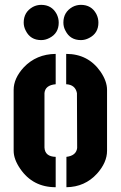

<svg xmlns="http://www.w3.org/2000/svg" viewBox="-20 -782 505 803"><path d="M79.1 -687.5Q79.1 -731.4 117.2 -752.9Q133.8 -761.7 152.3 -761.7Q196.3 -761.7 216.8 -723.6Q225.6 -706.1 225.6 -687.5Q225.6 -642.6 186.5 -623Q169.9 -614.3 152.3 -614.3Q107.4 -614.3 87.9 -653.3Q79.1 -669.9 79.1 -687.5ZM245.1 -687.5Q245.1 -731.4 283.2 -752.9Q299.8 -761.7 318.4 -761.7Q362.3 -761.7 382.8 -723.6Q391.6 -706.1 391.6 -687.5Q391.6 -642.6 352.5 -623Q335.9 -614.3 318.4 -614.3Q273.4 -614.3 253.9 -653.3Q245.1 -668.9 245.1 -687.5ZM37.1 -151.4V-406.2Q37.1 -454.1 79.1 -500Q131.8 -555.7 212.9 -556.6V-429.7Q168.9 -425.8 166 -392.6V-165Q168 -127 212.9 -126V1Q117.2 1 64.5 -76.2Q37.1 -116.2 37.1 -151.4ZM257.8 1V-126Q298.8 -130.9 302.7 -163.1L301.8 -392.6Q294.9 -427.7 256.8 -429.7V-556.6Q348.6 -556.6 400.4 -482.4Q427.7 -442.4 427.7 -406.2V-151.4Q427.7 -102.5 385.7 -55.7Q335 0 257.8 1Z"/></svg>

Font: Post No Bills Colombo ExtraBold
Style: Regular
Weight: 800
Designer: Kosala Senevirathne, Siva Puranthara, Lasantha Premarathna, Tharique Azeez
Foundry: Mooniak
Version: Version 1.220 ; ttfautohint (v1.6)